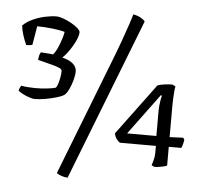

<svg xmlns="http://www.w3.org/2000/svg" viewBox="-57 -814 1024 967"><g transform="rotate(5 455.0 -330.0)"><path d="M119 -286Q110 -286 92 -292Q74 -298 58 -306.5Q42 -315 36 -321Q37 -328 40.5 -335.5Q44 -343 47 -347Q61 -344 82.5 -342.5Q104 -341 117 -341Q147 -341 175.5 -344Q204 -347 221 -352Q227 -358 232 -373.5Q237 -389 240 -407Q243 -425 243 -439Q243 -447 230 -453Q217 -459 190 -466Q163 -473 120 -484Q121 -494 123 -504Q125 -514 131 -523L193 -518Q206 -533 216 -556.5Q226 -580 233 -602.5Q240 -625 241 -636Q217 -643 176.5 -647.5Q136 -652 101 -652L85 -557Q80 -555 69.5 -554Q59 -553 54 -553Q44 -575 36 -599.5Q28 -624 25 -649Q43 -668 73 -682Q103 -696 135.5 -703Q168 -710 193 -710Q208 -710 228.5 -702.5Q249 -695 269 -684Q289 -673 302.5 -661Q316 -649 316 -641Q316 -627 308.5 -608Q301 -589 289 -569Q277 -549 264.5 -532.5Q252 -516 242 -508V-506Q268 -499 283.5 -489.5Q299 -480 306.5 -468Q314 -456 314 -442Q314 -423 307 -397.5Q300 -372 289.5 -350.5Q279 -329 269 -321Q259 -313 232.5 -305Q206 -297 175.5 -291.5Q145 -286 119 -286ZM320 94Q304 94 289 88.5Q274 83 264 76L493 -513Q515 -569 532 -616.5Q549 -664 561 -699.5Q573 -735 578 -754Q600 -750 616 -741Q632 -732 638 -723ZM752 2Q750 2 745 -0.5Q740 -3 736 -5Q739 -13 744 -31.5Q749 -50 749 -70V-104H567Q560 -108 550.5 -120Q541 -132 538 -149L730 -408Q743 -413 764.5 -416Q786 -419 805 -419L821 -411Q819 -403 817.5 -387Q816 -371 815 -352Q814 -333 814 -312V-154L883 -157L889 -146Q888 -138 884.5 -125Q881 -112 877 -105H814V-10Q808 -7 797 -4.5Q786 -2 774 0Q762 2 752 2ZM599 -154H747V-275Q747 -292 748.5 -308.5Q750 -325 752.5 -338Q755 -351 757 -358L752 -361Z"/></g></svg>

Font: Texturina 12pt Light
Style: Regular
Weight: 300
Designer: Guillermo Torres Carreño
Foundry: Omnibus-Type
Version: Version 1.002